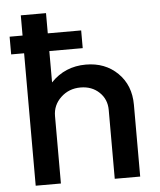

<svg xmlns="http://www.w3.org/2000/svg" viewBox="-53 -796 701 842"><g transform="rotate(-5 297.5 -375.0)"><path d="M335 -510Q420 -510 475 -456Q530 -402 530 -316V0H418V-303Q418 -350 385.5 -381Q353 -412 303 -412Q252 -412 216.5 -378.5Q181 -345 181 -297V0H70V-583H13V-661H70V-750H181V-661H328V-583H181V-445Q243 -510 335 -510Z"/></g></svg>

Font: Orkney Medium
Style: Regular
Weight: 500
Designer: Samuel Oakes and Alfredo Marco Pradil
Foundry: Alfredo Marco Pradil
Version: 1.0; ttfautohint (v1.5)